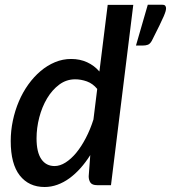

<svg xmlns="http://www.w3.org/2000/svg" viewBox="-20 -760 702 788"><path d="M645.5 -740.5Q655.5 -740.5 658.5 -736Q661.5 -731.5 661.5 -726.5Q661.5 -721.5 659.8 -714.5Q658 -707.5 652 -693.2Q646 -679 634.2 -655Q622.5 -631 603 -592.5Q596 -580 587.2 -576.5Q578.5 -573 564.5 -573H538L586.5 -740.5ZM379 -395Q361 -417 336.8 -425.8Q312.5 -434.5 288.5 -434.5Q252.5 -434.5 223.2 -412.8Q194 -391 173.2 -356.2Q152.5 -321.5 141.2 -278.2Q130 -235 130 -192Q130 -135.5 149.5 -107Q169 -78.5 204 -78.5Q226 -78.5 249 -93Q272 -107.5 293 -133Q314 -158.5 332.2 -193.5Q350.5 -228.5 363.5 -269.5ZM527 -740 435.5 0H379Q358.5 0 351.2 -10.5Q344 -21 344 -36.5L350.5 -123.5Q331.5 -93.5 310 -69.5Q288.5 -45.5 264.8 -28.2Q241 -11 215.5 -1.8Q190 7.5 163 7.5Q98.5 7.5 61.2 -39.8Q24 -87 24 -181Q24 -223.5 32.8 -265Q41.5 -306.5 57.5 -344Q73.5 -381.5 96.2 -413.2Q119 -445 146.5 -468.2Q174 -491.5 205.8 -504.8Q237.5 -518 272 -518Q308 -518 337.5 -504.5Q367 -491 388 -466.5L422 -740Z"/></svg>

Font: Lato SemiBold
Style: Italic
Weight: 600
Italic angle: -7°
Designer: Lukasz Dziedzic with Adam Twardoch and Botio Nikoltchev
Foundry: tyPoland Lukasz Dziedzic
Version: Version 2.015; 2015-08-06; http://www.latofonts.com/